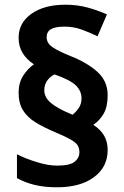

<svg xmlns="http://www.w3.org/2000/svg" viewBox="-20 -785 526 815"><path d="M59 -391Q59 -434 78.5 -464Q98 -494 124 -512Q93 -532 76 -560Q59 -588 59 -625Q59 -688 113.5 -726.5Q168 -765 257 -765Q307 -765 350 -753.5Q393 -742 434 -724L394 -631Q361 -647 326.5 -659.5Q292 -672 254 -672Q214 -672 196 -661Q178 -650 178 -627Q178 -602 202.5 -585Q227 -568 282 -546Q352 -518 394.5 -479Q437 -440 437 -381Q437 -332 420 -302.5Q403 -273 376 -255Q406 -236 421.5 -210Q437 -184 437 -148Q437 -76 379 -33Q321 10 222 10Q169 10 127.5 0Q86 -10 52 -29V-130Q90 -111 137.5 -96.5Q185 -82 222 -82Q277 -82 297 -98.5Q317 -115 317 -139Q317 -156 309.5 -168Q302 -180 280.5 -192.5Q259 -205 216 -223Q166 -244 131 -265.5Q96 -287 77.5 -317Q59 -347 59 -391ZM168 -402Q168 -372 195.5 -348.5Q223 -325 281 -301L288 -298Q302 -309 314 -326Q326 -343 326 -368Q326 -398 303 -421.5Q280 -445 212 -469Q195 -462 181.5 -444.5Q168 -427 168 -402Z"/></svg>

Font: Noto Sans Thaana
Style: Bold
Weight: 700
Designer: David Williams
Foundry: Google Inc.
Version: Version 3.001; ttfautohint (v1.8.4.7-5d5b)